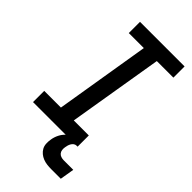

<svg xmlns="http://www.w3.org/2000/svg" viewBox="-283 -804 1066 1066"><g transform="rotate(45 250.0 -271.5)"><path d="M27 0V-88H158L250 -647H132V-735H482V-647H352L259 -88H377V0ZM362 192Q345 192 328.5 190Q312 188 297 182Q282 176 270 166Q258 156 250.5 142.5Q243 129 242 112Q241 95 244 78Q247 56 258 34Q269 12 287.5 -3.5Q306 -19 329 -25.5Q352 -32 374 -32L369 0Q360 0 352.5 5.5Q345 11 340.5 19Q336 27 333.5 35.5Q331 44 330 52Q328 63 329.5 74Q331 85 337.5 93Q344 101 354.5 104.5Q365 108 376 108H451L437 192Z"/></g></svg>

Font: Iosevka Curly Semibold Oblique
Style: Regular
Weight: 600
Italic angle: -9°
Monospace: yes
Designer: Belleve Invis
Foundry: Belleve Invis
Version: Version 11.1.0; ttfautohint (v1.8.3)